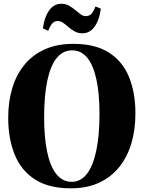

<svg xmlns="http://www.w3.org/2000/svg" viewBox="-20 -986 762 1018"><path d="M355 12.5Q238 12.5 164.8 -35Q91.5 -82.5 57.5 -167.2Q23.5 -252 23.5 -361.5Q23.5 -447 45 -518.5Q66.5 -590 109.8 -642.8Q153 -695.5 217.8 -724.5Q282.5 -753.5 369 -753.5Q485 -753.5 557.8 -707Q630.5 -660.5 664.2 -577.2Q698 -494 698 -384.5Q698 -299 676.8 -226.8Q655.5 -154.5 612.5 -100.8Q569.5 -47 505.2 -17.2Q441 12.5 355 12.5ZM360.5 -22Q407 -22 439.8 -63Q472.5 -104 490 -184.8Q507.5 -265.5 507.5 -384.5Q507.5 -488 491.5 -563.2Q475.5 -638.5 443.5 -678.8Q411.5 -719 362 -719Q314.5 -719 281.5 -679.5Q248.5 -640 231.2 -560.5Q214 -481 214 -362Q214 -258 229.8 -181.8Q245.5 -105.5 278 -63.8Q310.5 -22 360.5 -22ZM416.5 -809.5Q394 -809.5 376.2 -819.2Q358.5 -829 343.8 -842Q329 -855 315.2 -864.8Q301.5 -874.5 287 -874.5Q269.5 -874.5 258.2 -863Q247 -851.5 235.5 -822.5L207.5 -835.5Q214.5 -893 239.8 -929.5Q265 -966 305 -966Q328 -966 345.8 -956Q363.5 -946 378.5 -933.2Q393.5 -920.5 407 -910.5Q420.5 -900.5 435 -900.5Q453 -900.5 464 -911.8Q475 -923 486.5 -952L514.5 -940Q507.5 -881.5 482.2 -845.5Q457 -809.5 416.5 -809.5Z"/></svg>

Font: Merriweather 120pt ExtraBold
Style: Regular
Weight: 800
Version: Version 2.100